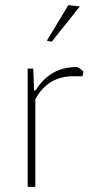

<svg xmlns="http://www.w3.org/2000/svg" viewBox="-20 -730 391 750"><path d="M163 -571 247 -710 292 -705 182 -567ZM88 -462H110L113 -377H119Q176 -468 278 -468Q284 -468 292.5 -462Q301 -456 306 -450L302 -432H266Q213 -432 176 -407.5Q139 -383 118 -342V0H88Z"/></svg>

Font: Athiti ExtraLight
Style: Regular
Weight: 250
Version: Version 1.032